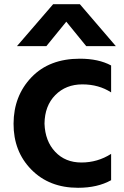

<svg xmlns="http://www.w3.org/2000/svg" viewBox="-20 -852 589 912"><path d="M359.4 -573.2Q448.2 -573.2 507.8 -541V-413.1Q449.2 -451.2 371.1 -451.2Q293 -451.2 242.7 -400.4Q192.4 -349.6 191.4 -264.6Q194.3 -181.6 242.2 -130.9Q290 -80.1 366.7 -80.1Q443.4 -80.1 507.8 -121.1V3.9Q443.4 40 350.6 40Q213.9 40 128.9 -46.4Q43.9 -132.8 44.4 -264.6Q44.9 -396.5 129.4 -484.9Q213.9 -573.2 359.4 -573.2ZM60.5 -632.8 232.4 -832H359.4L530.3 -632.8H389.6L294.9 -749L200.2 -632.8Z"/></svg>

Font: GenEi M Gothic v2 Bold
Style: Regular
Weight: 700
Version: Version 2.0